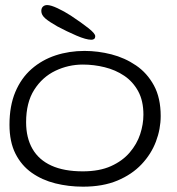

<svg xmlns="http://www.w3.org/2000/svg" viewBox="-20 -694 681 739"><path d="M299.5 24.5Q244 24.5 193 11.8Q142 -1 102.2 -29Q62.5 -57 39.5 -102.5Q16.5 -148 16.5 -214Q16.5 -286.5 39 -340Q61.5 -393.5 101.5 -428.5Q141.5 -463.5 193.8 -480.8Q246 -498 305.5 -498Q357 -498 408.8 -484.8Q460.5 -471.5 503.5 -442.2Q546.5 -413 572.5 -365Q598.5 -317 598.5 -247.5Q598.5 -197.5 580.2 -149.2Q562 -101 525 -61.8Q488 -22.5 432 1Q376 24.5 299.5 24.5ZM298.5 -34.5Q362.5 -34.5 407 -54.5Q451.5 -74.5 479.2 -107Q507 -139.5 519.5 -177.5Q532 -215.5 532 -252.5Q532 -306 511.8 -343Q491.5 -380 458 -402.5Q424.5 -425 383 -435.2Q341.5 -445.5 299 -445.5Q243 -445.5 193 -421.5Q143 -397.5 111.8 -348.5Q80.5 -299.5 80.5 -223.5Q80.5 -163.5 105 -121Q129.5 -78.5 178 -56.5Q226.5 -34.5 298.5 -34.5ZM331.5 -541Q311.5 -541 274.2 -557Q237 -573 200.5 -592.5Q169.5 -610 154.2 -623.2Q139 -636.5 139 -651.5Q139 -662.5 145.2 -668.5Q151.5 -674.5 161.5 -674.5Q175.5 -674.5 201.2 -662.5Q227 -650.5 252.5 -634Q294 -606.5 320.2 -585.8Q346.5 -565 346.5 -555Q346.5 -547.5 342.5 -544.2Q338.5 -541 331.5 -541Z"/></svg>

Font: Gluten ExtraLight
Style: Regular
Weight: 250
Designer: Tyler Finck
Foundry: Etcetera Type Company
Version: Version 1.300